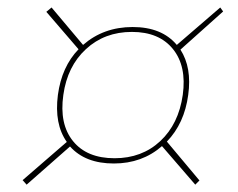

<svg xmlns="http://www.w3.org/2000/svg" viewBox="-20 -589 642 518"><path d="M457 -467.8 574.2 -568.8 582 -558.1 466.8 -455.1Q498 -406.7 487.8 -333Q477.5 -255.9 430.2 -207L518.1 -102.1L506.8 -90.8L417 -194.8Q363.3 -147.9 287.1 -147.9Q210 -147.9 168.9 -193.8L51.8 -90.8L41 -103L160.2 -206.1Q126 -254.4 136.2 -333Q146.5 -409.2 191.9 -456.1L105 -557.1L119.1 -568.8L204.1 -467.8Q259.3 -516.1 337.9 -516.1Q416.5 -516.1 457 -467.8ZM150.9 -333Q139.6 -254.4 177 -208.3Q214.4 -162.1 289.1 -162.1Q362.8 -162.1 412.4 -208.3Q461.9 -254.4 473.1 -333Q483.9 -410.6 446.5 -456.8Q409.2 -502.9 335.9 -502.9Q262.2 -502.9 211.9 -456.5Q161.6 -410.2 150.9 -333Z"/></svg>

Font: Human Sans Thin
Style: Italic
Weight: 100
Italic angle: -8°
Designer: Tim Radville
Foundry: Continuum
Version: Version 1.000;FEAKit 1.0